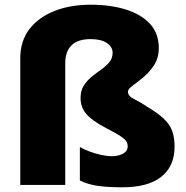

<svg xmlns="http://www.w3.org/2000/svg" viewBox="-20 -785 790 815"><path d="M654 -581Q654 -539 634 -508.5Q614 -478 588.5 -457Q563 -436 543 -421.5Q523 -407 523 -396Q523 -377 549 -364.5Q575 -352 624 -320Q674 -289 697.5 -255Q721 -221 721 -163Q721 -79 664.5 -34.5Q608 10 500 10Q433 10 392 3.5Q351 -3 319 -19V-161Q336 -151 360 -142Q384 -133 409.5 -127.5Q435 -122 455 -122Q483 -122 502.5 -133Q522 -144 522 -164Q522 -175 516.5 -184.5Q511 -194 491.5 -207Q472 -220 431 -241Q370 -273 346 -301.5Q322 -330 322 -369Q322 -400 335.5 -421.5Q349 -443 369.5 -459.5Q390 -476 410.5 -490.5Q431 -505 444.5 -521.5Q458 -538 458 -561Q458 -586 433.5 -602.5Q409 -619 365 -619Q310 -619 283.5 -592.5Q257 -566 257 -517V0H66V-537Q66 -611 105 -661.5Q144 -712 211.5 -738.5Q279 -765 365 -765Q449 -765 514.5 -744.5Q580 -724 617 -683.5Q654 -643 654 -581Z"/></svg>

Font: Noto Sans Myanmar Black
Style: Regular
Weight: 900
Designer: Monotype Design Team
Foundry: Monotype Imaging Inc.
Version: Version 2.107; ttfautohint (v1.8.4.7-5d5b)